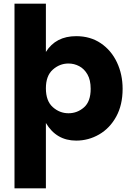

<svg xmlns="http://www.w3.org/2000/svg" viewBox="-20 -760 718 1046"><path d="M230 266H59V-740H230V-477Q284 -563 395 -563Q472 -563 529 -524.5Q586 -486 617 -420.5Q648 -355 648 -276Q648 -188 613 -124.5Q578 -61 520 -27.5Q462 6 395 6Q287 6 230 -90ZM353 -143Q401 -143 437.5 -175Q474 -207 474 -276Q474 -324 456.5 -354.5Q439 -385 411.5 -399.5Q384 -414 353 -414Q305 -414 267.5 -380.5Q230 -347 230 -279Q230 -210 267.5 -176.5Q305 -143 353 -143Z"/></svg>

Font: Ulagadi Sans
Style: Bold
Weight: 700
Designer: Ninad Kale (Devanagari), Jonny Pinhorn (Latin)
Foundry: Indian Type Foundry
Version: Version 3.01;March 29, 2020;FontCreator 12.0.0.2522 64-bit; 